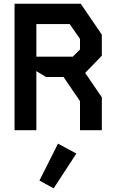

<svg xmlns="http://www.w3.org/2000/svg" viewBox="-20 -716 640 1056"><path d="M60 -695.5V0H180V-325L233 -292.5H329.5L420 -160V0H540V-181L448.5 -315L540 -409.5V-525.5L424 -695.5ZM180 -583.5H363.5L420 -502V-444L380.5 -404.5H180ZM197 277 275 320 400 128.5 299 74Z"/></svg>

Font: Kode Mono
Style: Regular
Weight: 400
Monospace: yes
Designer: Isa Ozler
Foundry: Kadena LLC
Version: Version 1.000;gftools[0.9.28]